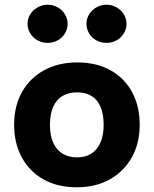

<svg xmlns="http://www.w3.org/2000/svg" viewBox="-20 -786 653 815"><path d="M306 9Q224 9 164.5 -24.5Q105 -58 72.5 -118Q40 -178 40 -256Q40 -336 73.5 -395.5Q107 -455 167.5 -488Q228 -521 308 -521Q390 -521 449.5 -487.5Q509 -454 541 -394.5Q573 -335 573 -256Q573 -178 539.5 -118Q506 -58 446 -24.5Q386 9 306 9ZM307 -118Q342 -118 367 -133.5Q392 -149 406 -180Q420 -211 420 -256Q420 -302 406.5 -333Q393 -364 368 -379Q343 -394 307 -394Q272 -394 246 -379Q220 -364 206 -333Q192 -302 192 -256Q192 -211 206 -180Q220 -149 246 -133.5Q272 -118 307 -118ZM182 -604Q160 -604 140 -614.5Q120 -625 108.5 -644Q97 -663 97 -685Q97 -707 108.5 -725.5Q120 -744 140 -755Q160 -766 182 -766Q205 -766 224.5 -755Q244 -744 255.5 -725.5Q267 -707 267 -685Q267 -663 255.5 -644Q244 -625 224.5 -614.5Q205 -604 182 -604ZM432 -604Q409 -604 389.5 -614.5Q370 -625 358.5 -644Q347 -663 347 -685Q347 -707 358.5 -725.5Q370 -744 389.5 -755Q409 -766 432 -766Q455 -766 474.5 -755Q494 -744 505.5 -725.5Q517 -707 517 -685Q517 -663 505.5 -644Q494 -625 474.5 -614.5Q455 -604 432 -604Z"/></svg>

Font: REM Medium SemiBold
Style: Regular
Weight: 600
Version: Version 1.005;gftools[0.9.28]